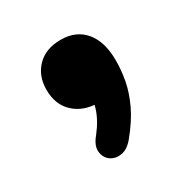

<svg xmlns="http://www.w3.org/2000/svg" viewBox="-85 -237 430 444"><g transform="rotate(-30 130.0 -15.0)"><path d="M151 114Q136 132 119 134.5Q102 137 90 128Q78 119 76.5 102.5Q75 86 91 67Q113 39 121 12Q129 -15 129 -36L134 5Q94 5 69 -18Q44 -41 44 -81Q44 -118 67 -141.5Q90 -165 130 -165Q171 -165 194 -137.5Q217 -110 217 -60Q217 -34 212 -7Q207 20 193 50Q179 80 151 114Z"/></g></svg>

Font: Nunito ExtraLight ExtraBold
Style: Regular
Weight: 800
Version: Version 3.602